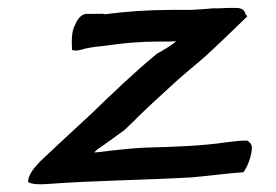

<svg xmlns="http://www.w3.org/2000/svg" viewBox="-20 -490 696 485"><path d="M51 -30C63 -24 77 -24 97 -25C215 -34 344 -35 465 -42C511 -46 552 -52 595 -55C605 -69 614 -91 616 -112C618 -125 611 -131 604 -135C588 -135 571 -133 555 -131C489 -121 416 -119 344 -117L314 -115C283 -112 252 -109 222 -105H218L224 -111C248 -128 271 -144 295 -162C309 -175 323 -189 337 -203C364 -229 392 -254 420 -280C446 -304 473 -325 499 -348C536 -382 569 -414 605 -449L600 -454C599 -462 593 -470 577 -470C562 -470 547 -470 533 -469H519C499 -467 481 -466 462 -465H413C355 -465 298 -461 245 -454C241 -455 238 -456 233 -455H200C184 -455 175 -440 169 -426C160 -410 161 -381 162 -364C171 -360 185 -364 194 -367C213 -371 229 -373 250 -375C290 -381 334 -385 379 -385H408C414 -385 420 -386 425 -386C413 -375 392 -363 376 -354C319 -307 265 -255 211 -203C178 -172 146 -143 113 -112C92 -91 51 -60 51 -30Z"/></svg>

Font: Hussar Pisanka
Style: Kur
Weight: 400
Designer: Robert Jablonski
Foundry: Cannot Into Space Fonts
Version: Version 1.070